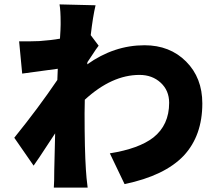

<svg xmlns="http://www.w3.org/2000/svg" viewBox="-20 -818 988 874"><path d="M225 36Q227 12 227 -43Q229 -142 231 -211Q222 -198 204 -170Q152 -90 133 -64L45 -191Q155 -327 241 -454L243 -505Q188 -498 81 -483L67 -630Q111 -629 159 -631Q215 -635 253 -642Q256 -687 256 -705Q256 -709 256 -716Q256 -770 251 -798L415 -794Q403 -744 393 -658L429 -610Q420 -599 396 -562Q384 -543 378 -535L377 -525Q499 -612 638 -612Q753 -612 827 -538Q901 -464 901 -347Q901 -201 817 -110Q730 -18 547 20L480 -120Q612 -141 678 -192Q750 -249 750 -350Q750 -406 711.5 -441.5Q673 -477 615 -477Q489 -477 366 -364Q365 -342 365 -302Q365 -137 371 -46Q373 -10 379 36Z"/></svg>

Font: GenSekiGothic TW H
Style: Regular
Weight: 900
Version: Version 1.501;PS 1;hotconv 16.6.51;makeotf.lib2.5.65220